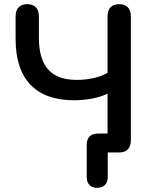

<svg xmlns="http://www.w3.org/2000/svg" viewBox="-20 -733 742 923"><path d="M446 170C479 170 498 151 498 118V0H553C589 0 609 -20 609 -58V-655C609 -692 589 -713 553 -713C517 -713 497 -692 497 -655V-383C453 -358 400 -349 348 -349C229 -349 167 -411 167 -551V-655C167 -692 147 -713 111 -713C75 -713 55 -692 55 -655V-545C55 -349 155 -251 336 -251C395 -251 459 -263 497 -283V-91H451C417 -91 397 -73 397 -38V118C397 151 415 170 446 170Z"/></svg>

Font: SN Pro Medium
Style: Regular
Weight: 500
Designer: Tobias Whetton
Foundry: Supernotes
Version: Version 1.003;Glyphs 3.3 (3324)